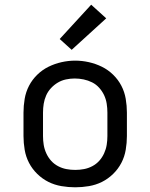

<svg xmlns="http://www.w3.org/2000/svg" viewBox="-20 -789 640 817"><path d="M300 8Q271 8 241.5 3Q212 -2 186 -15Q160 -28 138.5 -49Q117 -70 103.5 -96Q90 -122 85 -151.5Q80 -181 80 -210V-310Q80 -339 85 -368.5Q90 -398 103.5 -424Q117 -450 138.5 -471Q160 -492 186.5 -505Q213 -518 242 -524.5Q271 -531 300 -531Q329 -531 358 -524.5Q387 -518 413.5 -505Q440 -492 461.5 -471Q483 -450 496.5 -424Q510 -398 515 -368.5Q520 -339 520 -310V-210Q520 -181 515 -151.5Q510 -122 496.5 -96Q483 -70 461.5 -49Q440 -28 414 -15Q388 -2 358.5 3Q329 8 300 8ZM300 -66Q319 -66 337.5 -69.5Q356 -73 373 -82Q390 -91 402.5 -105Q415 -119 423 -136.5Q431 -154 434 -172.5Q437 -191 437 -210V-310Q437 -329 434 -348Q431 -367 423 -384Q415 -401 402 -415.5Q389 -430 372 -438.5Q355 -447 336 -451Q317 -455 298 -455Q279 -455 260.5 -451Q242 -447 226 -437.5Q210 -428 197 -414Q184 -400 176.5 -383Q169 -366 166 -347.5Q163 -329 163 -310V-210Q163 -191 166 -172.5Q169 -154 177 -136.5Q185 -119 197.5 -105Q210 -91 227 -82Q244 -73 262.5 -69.5Q281 -66 300 -66ZM285 -577 234 -623 368 -769 432 -711Z"/></svg>

Font: Zed Sans Extended
Style: Regular
Weight: 400
Width: 7
Designer: Belleve Invis
Foundry: Belleve Invis
Version: Version 1.0.0; ttfautohint (v1.8.4)